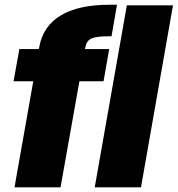

<svg xmlns="http://www.w3.org/2000/svg" viewBox="-20 -808 766 828"><path d="M42.5 0H241L322.5 -457.5H426.5L451 -596.5H346L348.5 -605.5Q353 -631.5 373.5 -641.5Q394 -651.5 446.5 -651.5H461L484.5 -787.5H452Q318.5 -787.5 242 -741.5Q165.5 -695.5 149.5 -606L147.5 -596.5H63.5L38.5 -457.5H123.5ZM388.5 0H588L726 -785H527Z"/></svg>

Font: Anybody Condensed Black
Style: Italic
Weight: 900
Width: 3
Italic angle: -10°
Version: Version 1.113;gftools[0.9.25]